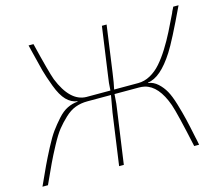

<svg xmlns="http://www.w3.org/2000/svg" viewBox="-99 -818 1087 946"><g transform="rotate(-15 445.0 -345.0)"><path d="M641 -361V-359Q668 -355 689.5 -335.5Q711 -316 725.5 -290Q740 -264 753.5 -219Q767 -174 776 -136Q785 -98 797 -39L800 -26Q801 -21 802.5 -13.5Q804 -6 805 0H780Q742 -177 726 -223Q688 -330 620 -346Q607 -349 592 -349H467Q464 -295 458 -262L421 0H397L434 -264Q438 -290 449 -349H328Q295 -349 267 -338.5Q239 -328 212.5 -303Q186 -278 166.5 -253.5Q147 -229 121.5 -181.5Q96 -134 79.5 -99Q63 -64 34 0H6Q34 -62 50 -96Q66 -130 91 -178Q116 -226 135 -252Q154 -278 178.5 -305.5Q203 -333 228.5 -345.5Q254 -358 282 -360V-362Q251 -366 226.5 -391Q202 -416 182.5 -468Q163 -520 153.5 -555Q144 -590 127 -661Q122 -680 120 -690H145Q182 -538 197 -497Q247 -373 329 -371H452Q453 -405 461 -455L494 -690H518L485 -453Q478 -401 471 -371H594Q626 -371 656 -387.5Q686 -404 710.5 -432Q735 -460 758.5 -497.5Q782 -535 802.5 -575.5Q823 -616 844 -660L848 -670Q850 -674 853 -679.5Q856 -685 858 -690H885Q808 -527 775 -476Q706 -368 641 -361Z"/></g></svg>

Font: Ezarion Thin
Style: Italic
Weight: 250
Italic angle: -8°
Designer: Natanael Gama
Version: Version 1.001;PS 001.001;hotconv 1.0.70;makeotf.lib2.5.58329